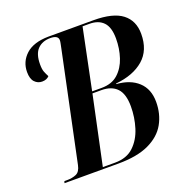

<svg xmlns="http://www.w3.org/2000/svg" viewBox="-127 -836 941 957"><g transform="rotate(-20 343.5 -357.0)"><path d="M55 0 58 -10H73Q100 -10 121 -19Q142 -28 149 -62L270 -637Q272 -648 274.5 -659Q277 -670 277 -678Q277 -704 235 -704Q193 -704 168 -678.5Q143 -653 143 -598Q143 -572 148.5 -558Q154 -544 162 -529Q149 -514 124 -514Q101 -514 85 -531Q69 -548 69 -584Q69 -639 109.5 -676Q150 -713 229 -714H469Q572 -714 620.5 -676.5Q669 -639 669 -569Q669 -482 614.5 -435Q560 -388 467 -379L466 -376Q539 -371 581 -332Q623 -293 623 -225Q623 -161 594.5 -110Q566 -59 503.5 -29.5Q441 0 340 0ZM391 -383Q446 -383 479 -413Q512 -443 527.5 -490Q543 -537 543 -590Q543 -650 517 -677Q491 -704 444 -704H407L341 -383ZM327 -10Q389 -10 426 -45Q463 -80 480 -134.5Q497 -189 497 -247Q497 -313 468.5 -343Q440 -373 386 -373H339L262 -10Z"/></g></svg>

Font: Noto Serif Display Condensed SemiBold
Style: Italic
Weight: 600
Width: 3
Italic angle: -12°
Designer: Monotype Design Team
Foundry: Monotype Imaging Inc.
Version: Version 2.009